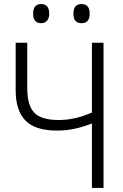

<svg xmlns="http://www.w3.org/2000/svg" viewBox="-20 -924 603 944"><path d="M432 0V-317Q386 -299 345 -290.5Q304 -282 260 -282Q153 -282 105 -331.5Q57 -381 57 -480V-714H114V-490Q114 -407 148 -370.5Q182 -334 268 -334Q311 -334 351.5 -343.5Q392 -353 432 -371V-714H489V0ZM381 -810Q341 -810 341 -857Q341 -904 381 -904Q421 -904 421 -857Q421 -810 381 -810ZM182 -810Q143 -810 143 -857Q143 -904 182 -904Q222 -904 222 -857Q222 -835 211.5 -822.5Q201 -810 182 -810Z"/></svg>

Font: Noto Sans Mono SemiCondensed Light
Style: Regular
Weight: 300
Width: 4
Designer: Monotype Design Team
Foundry: Monotype Imaging Inc.
Version: Version 2.014; ttfautohint (v1.8.4.7-5d5b)